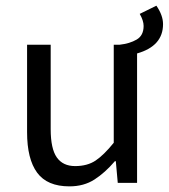

<svg xmlns="http://www.w3.org/2000/svg" viewBox="-20 -643 593 675"><path d="M553.2 -558.1Q553.2 -481 461.9 -455.1V0H394L387.2 -76.2H383.8Q349.6 -36.1 312.3 -12Q274.9 12.2 224.1 12.2Q146 12.2 110.6 -35.9Q75.2 -84 75.2 -178.2V-485.8H158.2V-189Q158.2 -120.1 179.7 -89.6Q201.2 -59.1 244.1 -59.1Q287.1 -59.1 316.2 -78.6Q345.2 -98.1 379.9 -141.1V-485.8H400.9Q436 -489.7 460.4 -503.9Q484.9 -518.1 484.9 -551.8Q484.9 -570.3 471.2 -594.2L529.8 -623Q553.2 -588.9 553.2 -558.1Z"/></svg>

Font: SourceSansPro-Regular
Style: Regular
Weight: 400
Designer: Paul D. Hunt
Foundry: Adobe Systems Incorporated
Version: Version 1.050;PS Version 1.000;hotconv 1.0.70;makeotf.lib2.5